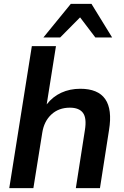

<svg xmlns="http://www.w3.org/2000/svg" viewBox="-20 -975 643 995"><path d="M28 0 145 -736H270L222 -434Q253 -474 297.5 -494.5Q342 -515 396 -515Q580 -515 545 -301L498 0H373L420 -301Q430 -363 410 -390Q390 -417 342 -417Q284 -417 246 -381.5Q208 -346 199 -287L153 0ZM205 -781 347 -955H454L561 -781H474L395 -885L292 -781Z"/></svg>

Font: Mulish
Style: Bold Italic
Weight: 700
Italic angle: -9°
Designer: Vernon Adams
Foundry: Vernon Adams
Version: Version 3.603; ttfautohint (v1.8.3)